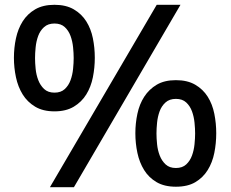

<svg xmlns="http://www.w3.org/2000/svg" viewBox="-20 -768 961 800"><path d="M633 -748 188 12H288L732 -748ZM207 -748Q159 -748 126.5 -729Q94 -710 74.5 -679Q55 -648 46.5 -608.5Q38 -569 38 -527Q38 -486 46.5 -446Q55 -406 74.5 -374.5Q94 -343 126.5 -323.5Q159 -304 207 -304Q255 -304 287.5 -323.5Q320 -343 339.5 -374.5Q359 -406 367 -446Q375 -486 375 -527Q375 -569 367 -608.5Q359 -648 339.5 -679Q320 -710 287.5 -729Q255 -748 207 -748ZM207 -382Q180 -382 164 -397Q148 -412 139.5 -434Q131 -456 128.5 -481Q126 -506 126 -526Q126 -546 128.5 -571Q131 -596 139 -618Q147 -640 163.5 -655Q180 -670 207 -670Q234 -670 250 -655Q266 -640 274 -618Q282 -596 284.5 -571Q287 -546 287 -526Q287 -506 284.5 -481Q282 -456 274 -434Q266 -412 250 -397Q234 -382 207 -382ZM713 -434Q665 -434 633 -415Q601 -396 581 -365Q561 -334 552.5 -294Q544 -254 544 -213Q544 -171 552.5 -131Q561 -91 580.5 -59.5Q600 -28 632.5 -9Q665 10 713 10Q762 10 794 -9Q826 -28 845.5 -59.5Q865 -91 873 -131Q881 -171 881 -213Q881 -254 873 -294Q865 -334 845.5 -365Q826 -396 793.5 -415Q761 -434 713 -434ZM713 -68Q686 -68 670 -83Q654 -98 645.5 -120Q637 -142 634.5 -167Q632 -192 632 -212Q632 -232 634.5 -257Q637 -282 645 -304Q653 -326 669.5 -341Q686 -356 713 -356Q740 -356 756 -341Q772 -326 780 -304Q788 -282 790.5 -257Q793 -232 793 -212Q793 -192 790.5 -167Q788 -142 780 -120Q772 -98 756 -83Q740 -68 713 -68Z"/></svg>

Font: Alpha Sans Medium
Style: Regular
Weight: 500
Designer: [Spoqa Han Sans Neo] Dong-huui Kim  Younghwa Kang  Yujin Lee  [Noto Sans] Ryoko NISHIZUKA  (kana & ideographs); Paul D. 
Foundry: Spoqa (http://www.spoqa-han-sans.com)
Version: Version 1.100;hotconv 1.0.109;makeotfexe 2.5.65596